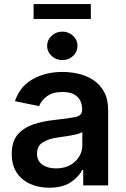

<svg xmlns="http://www.w3.org/2000/svg" viewBox="-20 -903 614 935"><path d="M219.7 11.2Q168 11.2 126.5 -7.6Q85 -26.4 61 -63Q37.1 -99.6 37.1 -153.3Q37.1 -214.8 67.1 -248.8Q97.2 -282.7 144.8 -298.1Q192.4 -313.5 245.1 -318.8Q316.4 -326.7 348.1 -333.3Q379.9 -339.8 379.9 -368.2V-370.6Q379.9 -410.6 355.5 -432.9Q331.1 -455.1 284.7 -455.1Q236.8 -455.1 208.5 -434.1Q180.2 -413.1 170.4 -386.2L52.7 -410.2Q76.7 -482.4 139.4 -517.6Q202.1 -552.7 284.2 -552.7Q322.8 -552.7 362.1 -543.7Q401.4 -534.7 434.1 -513.4Q466.8 -492.2 486.8 -455.8Q506.8 -419.4 506.8 -364.7V0H385.3V-75.2H380.4Q362.3 -40 322.8 -14.4Q283.2 11.2 219.7 11.2ZM252.4 -83Q311 -83 345.9 -116.7Q380.9 -150.4 380.9 -195.8V-260.3Q372.1 -253.4 349.6 -248.3Q327.1 -243.2 302 -239.5Q276.9 -235.8 260.3 -233.4Q217.3 -227.5 188.7 -210Q160.2 -192.4 160.2 -154.8Q160.2 -119.6 186 -101.3Q211.9 -83 252.4 -83ZM422.4 -883.3V-810.5H143.6V-883.3ZM283.2 -610.4Q252.9 -610.4 231.2 -630.6Q209.5 -650.9 209.5 -679.7Q209.5 -708.5 231.2 -728.8Q252.9 -749 283.2 -749Q314 -749 335.7 -728.8Q357.4 -708.5 357.4 -679.7Q357.4 -650.9 335.7 -630.6Q314 -610.4 283.2 -610.4Z"/></svg>

Font: Inter-SemiBold
Style: Regular
Weight: 600
Designer: Rasmus Andersson
Foundry: rsms
Version: Version 4.000;git-a52131595